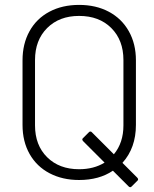

<svg xmlns="http://www.w3.org/2000/svg" viewBox="-20 -728 629 784"><path d="M540 11 518 33Q512 40 505 33L441 -31Q385 7 303 7Q235 7 182.5 -20.5Q130 -48 101 -99Q72 -150 72 -218V-482Q72 -549 100.5 -600.5Q129 -652 181.5 -680Q234 -708 303 -708Q372 -708 424.5 -680Q477 -652 506 -600.5Q535 -549 535 -482V-218Q535 -124 480 -63L540 -3Q548 5 540 11ZM303 -37Q363 -37 407 -64L320 -151Q312 -159 320 -165L342 -187Q345 -191 349 -191Q353 -191 356 -187L445 -98Q484 -145 484 -216V-483Q484 -564 434.5 -613.5Q385 -663 303 -663Q222 -663 172.5 -613.5Q123 -564 123 -483V-216Q123 -135 172.5 -86Q222 -37 303 -37Z"/></svg>

Font: Barlow GEO Light
Style: Regular
Weight: 300
Designer: Jeremy Tribby
Foundry: Tribby Type
Version: Version 1.408